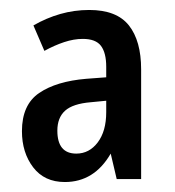

<svg xmlns="http://www.w3.org/2000/svg" viewBox="-20 -808 351 385"><path d="M159 -788Q214 -788 238.5 -757Q263 -726 263 -669V-449H214L202 -500Q169 -443 110 -443Q69 -443 46.5 -472.5Q24 -502 24 -545Q24 -598 58.5 -621.5Q93 -645 153 -650L193 -653V-674Q193 -702 182.5 -716Q172 -730 146 -730Q128 -730 108.5 -723.5Q89 -717 69 -706L47 -757Q73 -772 101 -780Q129 -788 159 -788ZM162 -603Q126 -600 110.5 -586Q95 -572 95 -546Q95 -500 133 -500Q159 -500 176 -522.5Q193 -545 193 -583V-606Z"/></svg>

Font: Noto Sans Malayalam UI ExtraCondensed Medium
Style: Regular
Weight: 500
Width: 2
Designer: Jelle Bosma - Monotype Design Team
Foundry: Monotype Imaging Inc.
Version: Version 2.104; ttfautohint (v1.8.4.7-5d5b)